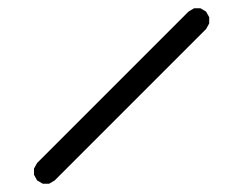

<svg xmlns="http://www.w3.org/2000/svg" viewBox="-20 -553 580 463"><path d="M69.5 -118 62 -131.5V-146.5L69.5 -160L434.5 -525L448 -533H463.5L477 -525L484.5 -511.5V-496.5L477 -483L112 -118L98.5 -110H83Z"/></svg>

Font: 3270 Nerd Font
Style: Regular
Weight: 400
Monospace: yes
Version: Version 3.0.1;Nerd Fonts 3.3.0